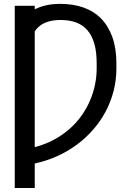

<svg xmlns="http://www.w3.org/2000/svg" viewBox="-20 -757 671 982"><path d="M157.7 -709.2Q183.9 -722.7 215.9 -729.9Q247.9 -737.2 289.1 -737.2Q353.7 -737.2 406.4 -718.8Q459.2 -700.3 496.6 -662.5Q534.1 -624.6 554.7 -567.1Q575.3 -509.6 575.3 -431.8V-406.2Q575.3 -346.9 560.9 -291.4Q546.5 -235.8 520.1 -186.1Q493.6 -136.4 456.1 -93.6Q418.7 -50.8 372.2 -16.5Q325.6 17.8 271.5 42.1Q217.3 66.4 157.7 79.2V204.5H55.4V-727.3H157.7ZM157.7 -4.3Q212.4 -18.8 256.9 -43Q301.5 -67.1 336.6 -98.4Q371.8 -129.6 397.7 -166.5Q423.7 -203.5 440.7 -243.4Q457.7 -283.4 466.1 -324.8Q474.4 -366.1 474.4 -406.2V-433.2Q474.4 -491.8 462.4 -533.7Q450.3 -575.6 426.8 -602.6Q403.4 -629.6 369 -642.2Q334.5 -654.8 289.8 -654.8Q264.6 -654.8 244.3 -650.9Q224.1 -647 207.9 -639.6Q191.8 -632.1 179.3 -621.3Q166.9 -610.4 157.7 -596.6Z"/></svg>

Font: Fast_Sans-Dotted
Style: Regular
Weight: 400
Version: Version 3.018